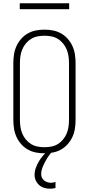

<svg xmlns="http://www.w3.org/2000/svg" viewBox="-20 -923 540 1166"><path d="M250 8Q224 8 198 3Q172 -2 149 -15Q126 -28 108.5 -48Q91 -68 80 -92Q69 -116 65 -142.5Q61 -169 61 -195V-540Q61 -566 65 -592.5Q69 -619 80 -643Q91 -667 108.5 -687Q126 -707 149 -720Q172 -733 198 -738Q224 -743 250 -743Q276 -743 302 -738Q328 -733 351 -720Q374 -707 391.5 -687Q409 -667 420 -643Q431 -619 435 -592.5Q439 -566 439 -540V-195Q439 -169 435 -142.5Q431 -116 420 -92Q409 -68 391.5 -48Q374 -28 351 -15Q328 -2 302 3Q276 8 250 8ZM250 -29Q271 -29 292 -33Q313 -37 331 -48Q349 -59 363 -76Q377 -93 385 -112.5Q393 -132 396 -153Q399 -174 399 -195V-540Q399 -561 396 -582Q393 -603 385 -622.5Q377 -642 363 -659Q349 -676 331 -687Q313 -698 292 -702Q271 -706 250 -706Q229 -706 208 -702Q187 -698 169 -687Q151 -676 137 -659Q123 -642 115 -622.5Q107 -603 104 -582Q101 -561 101 -540V-195Q101 -174 104 -153Q107 -132 115 -112.5Q123 -93 137 -76Q151 -59 169 -48Q187 -37 208 -33Q229 -29 250 -29ZM284 223Q266 223 249 218Q232 213 218.5 201.5Q205 190 197.5 173.5Q190 157 190 139Q190 117 197.5 96.5Q205 76 216 57.5Q227 39 241 22.5Q255 6 272 -8H295V0Q282 14 271.5 30Q261 46 252.5 62.5Q244 79 237 97Q230 115 230 134Q230 145 234.5 155.5Q239 166 248 173Q257 180 267.5 183.5Q278 187 290 187Q296 187 303 185.5Q310 184 317 182V219Q309 221 300.5 222Q292 223 284 223ZM400 -867H100V-903H400Z"/></svg>

Font: Iosevka Extralight
Style: Regular
Weight: 200
Monospace: yes
Designer: Belleve Invis
Foundry: Belleve Invis
Version: Version 32.0.1; ttfautohint (v1.8.4)